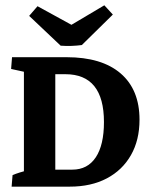

<svg xmlns="http://www.w3.org/2000/svg" viewBox="-20 -697 560 717"><path d="M131.8 0V-63.5H250Q307.1 -63.5 337.6 -109.4Q368.2 -155.3 368.2 -241.2Q368.2 -419.9 224.1 -419.9H131.8V-483.4H228.5Q359.9 -483.4 430.4 -422.9Q501 -362.3 501 -250Q501 -173.8 469 -117.7Q437 -61.5 378.7 -30.8Q320.3 0 240.2 0ZM69.3 -7.3V-476.6H186.5V-7.3ZM23.4 0 26.9 -43Q50.3 -53.2 87.9 -62L69.3 -12.2V-88.9H186.5V-12.2L169.4 -58.1L234.4 -43.9L231 0ZM232.4 -483.4 229 -440.4Q205.6 -430.2 168 -421.4L186.5 -471.2V-394.5H69.3V-471.2L86.4 -425.3L21.5 -439.5L24.9 -483.4ZM206.5 -526.4 88.9 -637.7 120.1 -673.8 271.5 -590.8ZM206.5 -526.4 223.1 -590.3 369.6 -677.2 401.4 -642.6 285.6 -528.8Q268.6 -526.4 247.3 -525.6Q226.1 -524.9 206.5 -526.4Z"/></svg>

Font: Markazi Text
Style: Regular
Weight: 400
Designer: Borna Izadpanah (Arabic designer), Fiona Ross (Arabic design director) and Florian Runge (Latin designer)
Foundry: Borna Izadpanah and Florian Runge
Version: Version 1.000